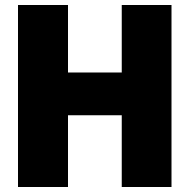

<svg xmlns="http://www.w3.org/2000/svg" viewBox="-20 -748 760 768"><path d="M52 -728H252V-458H467V-728H666V0H467V-287H252V0H52Z"/></svg>

Font: Murecho Black
Style: Regular
Weight: 900
Designer: Neil Summerour
Foundry: Positype
Version: Version 1.010; ttfautohint (v1.8.3)